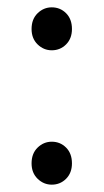

<svg xmlns="http://www.w3.org/2000/svg" viewBox="-20 -491 282 523"><path d="M121 -354Q99 -354 82.5 -370Q66 -386 66 -412Q66 -439 82.5 -455Q99 -471 121 -471Q144 -471 160 -455Q176 -439 176 -412Q176 -386 160 -370Q144 -354 121 -354ZM121 12Q99 12 82.5 -4Q66 -20 66 -46Q66 -73 82.5 -89Q99 -105 121 -105Q144 -105 160 -89Q176 -73 176 -46Q176 -20 160 -4Q144 12 121 12Z"/></svg>

Font: Assistant ExtraLight
Style: Regular
Weight: 400
Version: Version 3.000